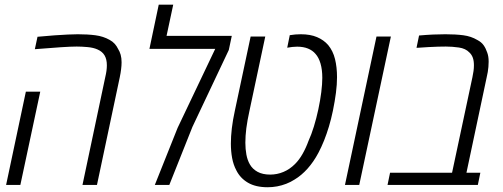

<svg xmlns="http://www.w3.org/2000/svg" viewBox="-20 -785 2134 815"><path d="M330.1 0 426.8 -457.5Q430.2 -471.7 431.9 -484.1Q433.6 -496.6 433.6 -507.8Q433.6 -533.7 423.8 -550Q414.1 -566.4 393.6 -575.2Q376 -583 351.1 -585.2Q326.2 -587.4 305.7 -587.4Q281.7 -587.4 237.8 -584.5Q193.8 -581.5 127.9 -576.2L139.2 -628.9Q179.2 -632.8 211.4 -635Q243.7 -637.2 268.3 -638.4Q293 -639.6 310.1 -639.6Q351.6 -639.6 385 -635.3Q418.5 -630.9 445.3 -615.7Q458 -608.9 466.8 -599.1Q475.6 -589.4 481.4 -577.1Q488.3 -566.4 492.2 -552.5Q496.1 -538.6 496.1 -520.5Q496.1 -507.3 494.1 -491.2Q492.2 -475.1 488.3 -456.5L391.6 0ZM5.9 0 89.8 -396H150.9L66.4 0Z M637.2 0 733.9 -242.2 893.6 -577.6H614.3L653.8 -765.1H715.3L687 -632.8H963.9L951.2 -572.8L796.9 -246.6L698.7 0Z M1116.2 9.8Q1065.4 9.8 1032.5 -9.5Q999.5 -28.8 982.9 -62.5Q970.7 -85.4 965.3 -114.3Q960 -143.1 960 -175.8Q960 -205.6 964.1 -240.7Q968.3 -275.9 977.1 -315.9L1043.9 -629.9H1106L1039.1 -315.4Q1029.8 -273.4 1025.6 -240.7Q1021.5 -208 1021.5 -179.2Q1021.5 -152.3 1025.9 -128.7Q1030.3 -105 1040.5 -87.4Q1051.8 -67.4 1073.2 -55.7Q1094.7 -43.9 1127 -43.9Q1156.2 -43.9 1183.1 -55.2Q1210 -66.4 1232.4 -88.9Q1250 -106.4 1264.4 -131.8Q1278.8 -157.2 1289.6 -187Q1301.8 -213.4 1312.5 -248.3Q1323.2 -283.2 1331.3 -321Q1339.4 -358.9 1343.8 -394Q1348.1 -429.2 1348.1 -454.6Q1348.1 -489.3 1340.6 -515.1Q1333 -541 1319.3 -556.2Q1307.1 -570.8 1287.4 -578.9Q1267.6 -586.9 1241.2 -586.9Q1231 -586.9 1220.5 -585.7Q1210 -584.5 1199.2 -582.5L1210 -635.7Q1222.2 -637.7 1234.1 -638.7Q1246.1 -639.6 1256.8 -639.6Q1297.4 -639.6 1325.9 -627.4Q1354.5 -615.2 1373 -593.8Q1393.6 -568.8 1402.1 -534.2Q1410.6 -499.5 1410.6 -457.5Q1410.6 -426.3 1406 -390.9Q1401.4 -355.5 1393.1 -314.9Q1385.7 -279.3 1376.2 -247.8Q1366.7 -216.3 1355.5 -188.2Q1344.2 -160.2 1331.5 -136.2Q1311 -97.7 1285.4 -69.1Q1259.8 -40.5 1230.5 -22.9Q1213.9 -12.2 1195.1 -4.9Q1176.3 2.4 1156.5 6.1Q1136.7 9.8 1116.2 9.8Z M1444.3 0 1578.1 -629.9H1639.2L1504.9 0Z M1625 0 1635.7 -51.8H1898.9L1985.4 -457.5Q1988.3 -471.2 1990 -483.4Q1991.7 -495.6 1991.7 -507.8Q1991.7 -527.3 1986.8 -540.5Q1981.9 -553.7 1972.2 -562.5Q1956.5 -579.1 1928 -583.3Q1899.4 -587.4 1872.6 -587.4Q1858.4 -587.4 1839.6 -586.9Q1820.8 -586.4 1799.8 -585.2Q1778.8 -584 1757.8 -582.5L1748 -582L1758.8 -634.3Q1791 -637.2 1818.6 -638.4Q1846.2 -639.6 1870.6 -639.6Q1914.1 -639.6 1947 -635.3Q1980 -630.9 2006.3 -615.2Q2023.4 -606.4 2033 -592.8Q2042.5 -579.1 2048.3 -561.5Q2051.3 -553.2 2052.7 -544.2Q2054.2 -535.2 2054.2 -522.9Q2054.2 -511.7 2053.2 -501Q2052.2 -490.2 2050.5 -479.5Q2048.8 -468.8 2045.9 -457L1960 -51.8H2019L2008.3 0Z"/></svg>

Font: Open Sans SemiCondensed Light
Style: Italic
Weight: 300
Width: 4
Italic angle: -12°
Designer: Monotype Design Team
Foundry: Monotype Imaging Inc.
Version: Version 3.000